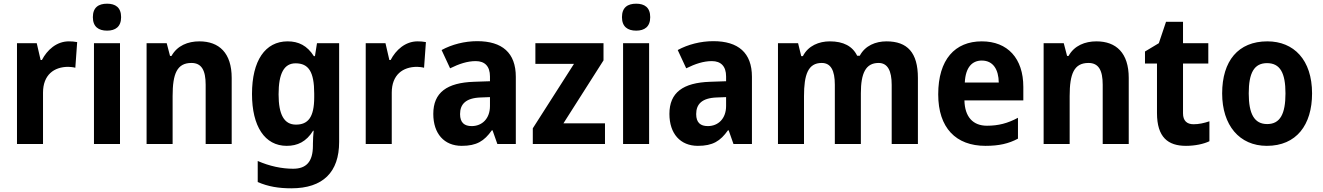

<svg xmlns="http://www.w3.org/2000/svg" viewBox="-20 -831 7168 1040"><path d="M353 -607C286 -607 235 -560 207 -506H200L179 -597H72V-51H213V-329C213 -426 273 -469 350 -469C359 -469 378 -467 388 -464L398 -603C384 -606 366 -607 353 -607Z M560 -811C514 -811 483 -791 483 -738C483 -686 514 -665 560 -665C605 -665 636 -686 636 -738C636 -791 605 -811 560 -811ZM630 -597H489V-51H630Z M1060 -607C998 -607 940 -584 909 -528H901L883 -597H774V-51H915V-311C915 -432 939 -490 1017 -490C1072 -490 1094 -450 1094 -372V-51H1235V-409C1235 -544 1167 -607 1060 -607Z M1538 -607C1416 -607 1345 -502 1345 -322C1345 -147 1414 -41 1533 -41C1591 -41 1639 -63 1676 -123H1679C1677 -103 1675 -76 1675 -52V-42C1675 45 1639 83 1568 83C1506 83 1440 69 1376 41V155C1433 180 1491 189 1558 189C1730 189 1817 101 1817 -62V-597H1697L1686 -527H1680C1644 -584 1597 -607 1538 -607ZM1581 -488C1651 -488 1682 -443 1682 -324V-304C1682 -195 1648 -156 1583 -156C1519 -156 1489 -210 1489 -320C1489 -434 1519 -488 1581 -488Z M2242 -607C2175 -607 2124 -560 2096 -506H2089L2068 -597H1961V-51H2102V-329C2102 -426 2162 -469 2239 -469C2248 -469 2267 -467 2277 -464L2287 -603C2273 -606 2255 -607 2242 -607Z M2565 -608C2496 -608 2427 -590 2372 -560L2418 -461C2467 -485 2511 -500 2557 -500C2606 -500 2634 -472 2634 -417V-391L2547 -388C2401 -383 2327 -330 2327 -214C2327 -107 2386 -41 2481 -41C2562 -41 2603 -67 2644 -125H2648L2674 -51H2774V-415C2774 -545 2700 -608 2565 -608ZM2583 -303 2634 -305V-257C2634 -188 2591 -148 2535 -148C2496 -148 2472 -166 2472 -213C2472 -266 2502 -300 2583 -303Z M3257 -51V-163H3032L3249 -504V-597H2880V-485H3089L2866 -136V-51Z M3426 -811C3380 -811 3349 -791 3349 -738C3349 -686 3380 -665 3426 -665C3471 -665 3502 -686 3502 -738C3502 -791 3471 -811 3426 -811ZM3496 -597H3355V-51H3496Z M3844 -608C3775 -608 3706 -590 3651 -560L3697 -461C3746 -485 3790 -500 3836 -500C3885 -500 3913 -472 3913 -417V-391L3826 -388C3680 -383 3606 -330 3606 -214C3606 -107 3665 -41 3760 -41C3841 -41 3882 -67 3923 -125H3927L3953 -51H4053V-415C4053 -545 3979 -608 3844 -608ZM3862 -303 3913 -305V-257C3913 -188 3870 -148 3814 -148C3775 -148 3751 -166 3751 -213C3751 -266 3781 -300 3862 -303Z M4782 -607C4723 -607 4666 -584 4637 -529H4623C4598 -581 4548 -607 4475 -607C4417 -607 4358 -584 4329 -527H4320L4303 -597H4194V-51H4335V-310C4335 -427 4357 -490 4431 -490C4480 -490 4502 -450 4502 -372V-51H4643V-326C4643 -434 4669 -490 4739 -490C4788 -490 4810 -448 4810 -371V-51H4952V-409C4952 -546 4895 -607 4782 -607Z M5298 -607C5153 -607 5062 -509 5062 -320C5062 -138 5158 -41 5318 -41C5391 -41 5444 -53 5494 -80V-193C5438 -163 5388 -150 5326 -150C5250 -150 5206 -198 5204 -287H5523V-360C5523 -515 5438 -607 5298 -607ZM5298 -503C5360 -503 5389 -454 5390 -384H5206C5210 -468 5247 -503 5298 -503Z M5919 -607C5857 -607 5799 -584 5768 -528H5760L5742 -597H5633V-51H5774V-311C5774 -432 5798 -490 5876 -490C5931 -490 5953 -450 5953 -372V-51H6094V-409C6094 -544 6026 -607 5919 -607Z M6445 -158C6409 -158 6388 -177 6388 -217V-487H6525V-597H6388V-713H6296L6257 -597L6182 -552V-487H6247V-219C6247 -87 6307 -41 6404 -41C6453 -41 6500 -51 6531 -66V-174C6501 -164 6474 -158 6445 -158Z M7087 -325C7087 -507 6988 -607 6845 -607C6687 -607 6600 -501 6600 -325C6600 -153 6693 -41 6842 -41C7002 -41 7087 -154 7087 -325ZM6744 -325C6744 -436 6773 -489 6843 -489C6914 -489 6943 -436 6943 -325C6943 -214 6914 -159 6844 -159C6774 -159 6744 -214 6744 -325Z"/></svg>

Font: Noto Sans Tamil UI SemiCondensed
Style: Bold
Weight: 700
Width: 4
Designer: Jelle Bosma - Monotype Design Team
Foundry: Monotype Imaging Inc.
Version: Version 2.004